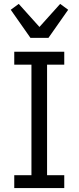

<svg xmlns="http://www.w3.org/2000/svg" viewBox="-20 -963 402 983"><path d="M53 0V-66H141V-632H53V-698H309V-632H221V-66H309V0ZM136 -769 35 -913 76 -943 182 -825 288 -943 329 -913 228 -769Z"/></svg>

Font: IBM Plex Sans Cond
Style: Regular
Weight: 400
Width: 3
Designer: Mike Abbink, Paul van der Laan, Pieter van Rosmalen
Foundry: Bold Monday
Version: Version 1.3